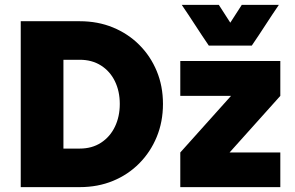

<svg xmlns="http://www.w3.org/2000/svg" viewBox="-20 -767 1209 787"><path d="M65 0Q65 -168 65 -340Q65 -512 65 -680Q125 -680 186 -680Q247 -680 307 -680Q381 -680 443 -654.5Q505 -629 551 -583Q597 -537 622.5 -475.5Q648 -414 648 -341Q648 -268 622.5 -206Q597 -144 551 -97.5Q505 -51 443 -25.5Q381 0 307 0Q247 0 186 0Q125 0 65 0ZM307 -522Q291 -522 274 -522Q257 -522 240 -522Q240 -432 240 -340Q240 -248 240 -158Q257 -158 274 -158Q291 -158 307 -158Q357 -158 394 -182Q431 -206 451 -247.5Q471 -289 471 -341Q471 -393 451 -434Q431 -475 394 -498.5Q357 -522 307 -522ZM719 0Q719 -35 719 -71Q719 -107 719 -142Q771 -200 823 -258Q875 -316 927 -374Q875 -374 823 -374Q771 -374 719 -374Q719 -409 719 -445.5Q719 -482 719 -517Q820 -517 924 -517Q1028 -517 1129 -517Q1129 -482 1129 -445.5Q1129 -409 1129 -374Q1077 -316 1025 -258Q973 -200 921 -142Q973 -142 1025 -142Q1077 -142 1129 -142Q1129 -107 1129 -71Q1129 -35 1129 0Q1028 0 924 0Q820 0 719 0ZM1123 -747Q1095 -706 1067.5 -663.5Q1040 -621 1012 -580Q969 -580 924.5 -580Q880 -580 836 -580Q808 -621 780.5 -663.5Q753 -706 725 -747Q763 -747 801.5 -747Q840 -747 877 -747Q889 -729 900.5 -710.5Q912 -692 924 -674Q936 -692 947.5 -710.5Q959 -729 971 -747Q1009 -747 1047.5 -747Q1086 -747 1123 -747Z"/></svg>

Font: Tilt Warp
Style: Regular
Weight: 400
Designer: Andy Clymer
Foundry: Andy Clymer
Version: Version 1.000